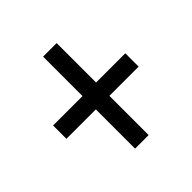

<svg xmlns="http://www.w3.org/2000/svg" viewBox="-131 -699 692 692"><g transform="rotate(-45 214.5 -353.5)"><path d="M180 -119V-319H30V-387H180V-588H249V-387H398V-319H249V-119Z"/></g></svg>

Font: Noto Sans Tamil ExtraCondensed
Style: Regular
Weight: 400
Width: 2
Designer: Jelle Bosma - Monotype Design Team
Foundry: Monotype Imaging Inc.
Version: Version 2.004; ttfautohint (v1.8.4.7-5d5b)